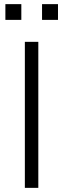

<svg xmlns="http://www.w3.org/2000/svg" viewBox="-20 -907 305 927"><path d="M100 0V-705H165V0ZM183 -811V-887H260V-811ZM6 -811V-887H83V-811Z"/></svg>

Font: Nunito Sans 10pt Light
Style: Regular
Weight: 300
Designer: Vernon Adams
Foundry: Vernon Adams
Version: Version 3.101;gftools[0.9.27]